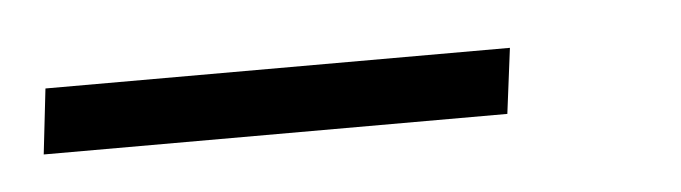

<svg xmlns="http://www.w3.org/2000/svg" viewBox="-103 51 401 113"><g transform="rotate(-5 98.0 107.5)"><path d="M-79.6 126.5 -75.2 87.9H199.2L194.3 126.5Z"/></g></svg>

Font: Open Sans Condensed Light
Style: Italic
Weight: 300
Width: 3
Italic angle: -12°
Designer: Monotype Design Team
Foundry: Monotype Imaging Inc.
Version: Version 3.000; ttfautohint (v1.8.4)